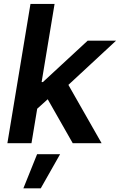

<svg xmlns="http://www.w3.org/2000/svg" viewBox="-20 -748 626 1003"><path d="M161.6 -168.5 186.5 -319.3H204.1L438 -535.6H586.4L302.2 -272H276.4ZM18.6 0 139.2 -727.5H265.1L144.5 0ZM359.9 0 221.2 -243.7 321.3 -332.5 510.7 0ZM102.1 235.8 173.8 57.6H293.9L192.9 235.8Z"/></svg>

Font: Inter 20pt SemiBold
Style: Italic
Weight: 600
Italic angle: -9.3988°
Version: Version 4.001;git-66647c0bb